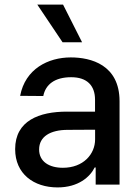

<svg xmlns="http://www.w3.org/2000/svg" viewBox="-20 -802 609 834"><path d="M230.1 12.1C320.3 12.1 371.1 -33.7 391.3 -74.6H395.6V0H499.3V-362.2C499.3 -521 374.3 -552.6 287.6 -552.6C188.9 -552.6 89.5 -502.5 67.5 -385.7L168 -384.9C177.9 -435 217.7 -466.6 289.1 -466.6C357.6 -466.6 392.8 -430.8 392.8 -369V-316.8L270.6 -317.1C150.6 -317.1 45.8 -278.1 45.8 -154.1C45.8 -46.9 126.4 12.1 230.1 12.1ZM142 -782 251.8 -618.3H336.6L253.9 -782ZM149.9 -152.7C149.9 -209.5 199.6 -237.6 273.1 -237.9L393.1 -238.6V-196.7C393.1 -132.1 341.6 -73.2 253.2 -73.2C193.2 -73.2 149.9 -100.1 149.9 -152.7Z"/></svg>

Font: Margiela Sans Medium
Style: Regular
Weight: 500
Designer: Stefan Endress, Andreas Faust
Version: Version 1.100;FEAKit 1.0